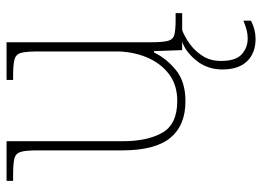

<svg xmlns="http://www.w3.org/2000/svg" viewBox="-127 -449 800 586"><g transform="rotate(-90 273.0 -156.0)"><path d="M257 10Q183 10 145 -36.5Q107 -83 107 -184V-442Q107 -477 102.5 -492.5Q98 -508 82.5 -512Q67 -516 32 -516H14V-536H135V-182Q135 -106 161 -60.5Q187 -15 258 -15Q308 -15 341.5 -41.5Q375 -68 392 -110.5Q409 -153 409 -202V-436Q409 -474 405 -490.5Q401 -507 385.5 -511.5Q370 -516 334 -516H322V-536H437V-97Q437 -61 441 -44.5Q445 -28 459.5 -24Q474 -20 505 -20H526V0H413L410 -86H406Q387 -47 351.5 -18.5Q316 10 257 10ZM447 224Q404 224 379 198Q354 172 354 123Q354 77 381 43.5Q408 10 439 0H474Q455 7 433 22.5Q411 38 395.5 62Q380 86 380 118Q380 164 400.5 182Q421 200 448 200Q462 200 473.5 197Q485 194 503 187V210Q489 217 475.5 220.5Q462 224 447 224Z"/></g></svg>

Font: Noto Serif Georgian SemiCondensed Thin
Style: Regular
Weight: 100
Width: 4
Designer: Monotype Design Team, Akaki Razmadze
Foundry: Google LLC
Version: Version 2.003; ttfautohint (v1.8.4.7-5d5b)